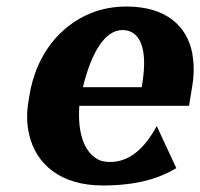

<svg xmlns="http://www.w3.org/2000/svg" viewBox="-20 -558 613 588"><path d="M67 -246C61 -211 62 -178 69 -147C90 -55 165 10 295 10C400 10 468 -12 520 -43L460 -172L452 -158C416 -97 372 -62 317 -62C299 -62 286 -65 273 -74C238 -97 217 -151 223 -234H559L569 -296C575 -332 574 -364 569 -394C553 -479 488 -538 367 -538C328 -538 292 -531 259 -518C162 -479 90 -389 70 -265ZM234 -291C258 -391 299 -466 355 -466C409 -466 433 -409 416 -304L414 -291Z"/></svg>

Font: Aerodynamic
Style: BdObl
Weight: 500
Designer: Google
Version: Version 2.000980; 2014